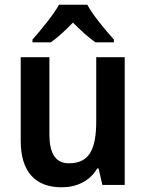

<svg xmlns="http://www.w3.org/2000/svg" viewBox="-20 -786 621 816"><path d="M351 -766H231C207 -723 154 -658 118 -618V-606H196C226 -627 257 -656 290 -690C323 -657 355 -627 386 -606H464V-618C428 -658 375 -721 351 -766ZM510 -543H389V-272C389 -155 362 -92 273 -92C216 -92 190 -133 190 -216V-543H68V-188C68 -56 130 10 242 10C305 10 362 -16 393 -70H399L415 0H510Z"/></svg>

Font: Noto Sans Lao Looped SemiCondensed SemiBold
Style: Regular
Weight: 600
Width: 4
Designer: Mark Frömberg, Ben Mitchell
Foundry: The Fontpad Ltd
Version: Version 1.002